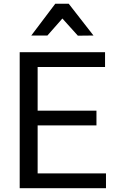

<svg xmlns="http://www.w3.org/2000/svg" viewBox="-20 -984 607 1004"><path d="M83 0H534.2V-77.1H176.8V-328.1H484.4V-405.3H176.8V-633.8H529.3V-710.9H83ZM339.4 -964.4H269L143.6 -798.3H228L306.2 -887.2L387.2 -797.4L468.8 -798.3Z"/></svg>

Font: Roboto Flex
Style: Regular
Weight: 400
Designer: Berlow after Robertson
Foundry: Google
Version: Version 3.200;gftools[0.9.32]